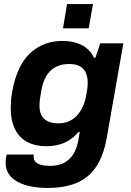

<svg xmlns="http://www.w3.org/2000/svg" viewBox="-20 -740 647 948"><path d="M214 188Q151 188 104.5 173.5Q58 159 33 131.5Q8 104 8 65Q8 58 8.5 47.5Q9 37 13 23H147Q146 27 146 29Q146 31 146 34Q146 50 156 60Q166 70 184.5 74.5Q203 79 226 79Q268 79 296.5 64Q325 49 342.5 20Q360 -9 367 -49Q369 -60 370.5 -70.5Q372 -81 374 -88H367Q348 -65 323.5 -49Q299 -33 270 -25.5Q241 -18 208 -18Q155 -18 115.5 -38.5Q76 -59 54.5 -101.5Q33 -144 33 -209Q33 -226 34.5 -245Q36 -264 40 -286Q63 -416 128.5 -477Q194 -538 289 -538Q343 -538 383.5 -517.5Q424 -497 444 -455H451L475 -526H589L507 -59Q491 30 454 84.5Q417 139 357.5 163.5Q298 188 214 188ZM269 -131Q296 -131 319.5 -141Q343 -151 360 -169.5Q377 -188 389 -214Q401 -240 406 -272Q409 -287 410.5 -297.5Q412 -308 412.5 -316Q413 -324 413 -332Q413 -361 403 -382Q393 -403 373 -413.5Q353 -424 321 -424Q283 -424 254.5 -409Q226 -394 208 -363.5Q190 -333 183 -287Q180 -269 178 -256Q176 -243 175.5 -235Q175 -227 175 -219Q175 -190 184.5 -171Q194 -152 215 -141.5Q236 -131 269 -131ZM291 -600 311 -720H439L418 -600Z"/></svg>

Font: Archivo SemiBold
Style: Bold Italic
Weight: 700
Italic angle: -10°
Version: Version 2.001